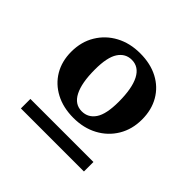

<svg xmlns="http://www.w3.org/2000/svg" viewBox="-120 -822 701 701"><g transform="rotate(45 231.0 -471.0)"><path d="M68.5 -245V-294H394V-245ZM233 -394.5Q266 -394.5 285 -422.8Q304 -451 304 -514.5Q304 -584 285 -620.5Q266 -657 229.5 -657Q197 -657 178 -628.5Q159 -600 159 -536.5Q159 -467.5 177.8 -431Q196.5 -394.5 233 -394.5ZM228.5 -356Q175.5 -356 135.8 -377Q96 -398 74 -435.2Q52 -472.5 52 -521.5Q52 -573 75.8 -612.2Q99.5 -651.5 140.5 -673.5Q181.5 -695.5 234.5 -695.5Q287.5 -695.5 327 -674.8Q366.5 -654 388.2 -616.5Q410 -579 410 -529Q410 -478.5 386.5 -439.2Q363 -400 322 -378Q281 -356 228.5 -356Z"/></g></svg>

Font: Newsreader 36pt SemiBold
Style: Regular
Weight: 600
Designer: Hugues Gentile
Foundry: Production Type
Version: Version 1.003